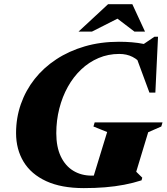

<svg xmlns="http://www.w3.org/2000/svg" viewBox="-20 -904 814 938"><path d="M428 -46Q436.5 -46 445 -46.2Q453.5 -46.5 462 -47.5Q470.5 -48.5 478.5 -49.5L431 -22.5L503.5 -259L436.5 -286L442.5 -306H774L768 -286L704 -258L645.5 -65L675 -36L671.5 -23Q631 -10 586.8 -1.5Q542.5 7 493.5 11Q444.5 15 389.5 15Q279.5 15 205.8 -19Q132 -53 95.2 -113.8Q58.5 -174.5 58.5 -254Q58.5 -328.5 82 -395.5Q105.5 -462.5 149.2 -518Q193 -573.5 255 -614.2Q317 -655 394.2 -677.5Q471.5 -700 561 -700Q593.5 -700 624 -697.5Q654.5 -695 684.2 -689Q714 -683 744.5 -672L649 -666.5L734.5 -724.5H752L739 -451.5H710L637 -649L682 -580Q655.5 -612 627.2 -626.2Q599 -640.5 562.5 -640.5Q508.5 -640.5 461.5 -620.5Q414.5 -600.5 376.5 -564.5Q338.5 -528.5 311.5 -480Q284.5 -431.5 269.8 -373.8Q255 -316 255 -253Q255 -186 277 -139.8Q299 -93.5 338 -69.8Q377 -46 428 -46ZM363.5 -749.5 508 -883.5H626.5L688.5 -749.5H637L538.5 -824.5H577L429 -749.5Z"/></svg>

Font: Newsreader 36pt ExtraBold
Style: Italic
Weight: 800
Italic angle: -17°
Designer: Hugues Gentile
Foundry: Production Type
Version: Version 1.003